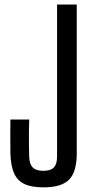

<svg xmlns="http://www.w3.org/2000/svg" viewBox="-20 -820 400 848"><path d="M172 7.5Q119 7.5 87.5 -7.5Q56 -22.5 41.8 -55.5Q27.5 -88.5 26 -141.5Q25.5 -179.5 25.5 -216.8Q25.5 -254 26 -292H109Q108 -267 107.8 -238.2Q107.5 -209.5 107.8 -180.8Q108 -152 109 -127Q110 -95.5 124.5 -80.5Q139 -65.5 172 -65.5Q204 -65.5 218 -80.5Q232 -95.5 232 -127V-800H319V-141.5Q319 -62 285.8 -27.2Q252.5 7.5 172 7.5Z"/></svg>

Font: Big Shoulders Display Thin SemiBold
Style: Regular
Weight: 600
Version: Version 2.002